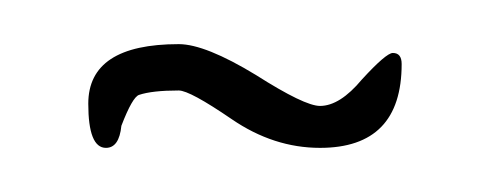

<svg xmlns="http://www.w3.org/2000/svg" viewBox="-20 -270 221 87"><path d="M28 -203Q20 -203 20 -223Q20 -250 61 -250Q73 -250 96 -236Q118 -222 125 -222Q134 -222 144 -234Q155 -246 158 -246Q162 -246 162 -241Q162 -203 125 -203Q104 -203 85 -216Q66 -229 61 -229Q55 -229 50.5 -228.5Q46 -228 43 -227Q40 -226 35 -213Q34 -203 28 -203Z"/></svg>

Font: Puppies Play
Style: Regular
Weight: 400
Designer: Robert E. Leuschke
Foundry: Robert E. Leuschke
Version: Version 1.010; ttfautohint (v1.8.3)